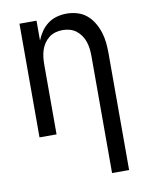

<svg xmlns="http://www.w3.org/2000/svg" viewBox="-84 -589 668 865"><g transform="rotate(-10 250.0 -156.5)"><path d="M358 215V-320Q358 -337 356 -353.5Q354 -370 349 -385.5Q344 -401 334.5 -415Q325 -429 312 -439Q299 -449 283 -453.5Q267 -458 250 -458Q233 -458 217 -453.5Q201 -449 188 -439Q175 -429 165.5 -415Q156 -401 151 -385.5Q146 -370 144 -353.5Q142 -337 142 -320V0H64V-520H142V-429Q150 -450 163 -469Q176 -488 194.5 -502Q213 -516 235.5 -522Q258 -528 280 -528Q305 -528 329 -521Q353 -514 371.5 -498.5Q390 -483 403 -461.5Q416 -440 423.5 -416.5Q431 -393 433.5 -368.5Q436 -344 436 -320V215Z"/></g></svg>

Font: Iosevka NFM
Style: Regular
Weight: 400
Monospace: yes
Designer: Belleve Invis
Foundry: Belleve Invis
Version: Version 29.0.4; ttfautohint (v1.8.4);Nerd Fonts 3.3.0